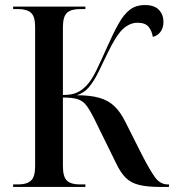

<svg xmlns="http://www.w3.org/2000/svg" viewBox="-20 -740 699 760"><path d="M32 0V-10H53Q86 -10 102.5 -25Q119 -40 119 -82V-634Q119 -675 102.5 -689.5Q86 -704 53 -704H32V-714H318V-704H295Q261 -704 245 -689Q229 -674 229 -632V-364Q264 -364 284.5 -373.5Q305 -383 323 -402Q342 -422 360.5 -459.5Q379 -497 405 -556Q429 -610 449.5 -646.5Q470 -683 494 -701.5Q518 -720 554 -720Q591 -720 609 -701Q627 -682 627 -654Q627 -629 615 -613.5Q603 -598 585 -594Q581 -618 568 -634Q555 -650 524 -650Q494 -650 467 -625.5Q440 -601 405 -528Q386 -488 369 -453.5Q352 -419 332.5 -395.5Q313 -372 284 -363Q337 -363 372.5 -353Q408 -343 432 -320.5Q456 -298 476 -258L542 -127Q575 -63 595 -36.5Q615 -10 644 -10H649V0H616Q563 0 530.5 -8Q498 -16 477.5 -36.5Q457 -57 439 -95L354 -268Q336 -304 322 -322.5Q308 -341 287 -347.5Q266 -354 229 -354V-83Q229 -40 245 -25Q261 -10 295 -10H318V0Z"/></svg>

Font: Noto Serif Display SemiCondensed Medium
Style: Regular
Weight: 500
Width: 4
Designer: Monotype Design Team
Foundry: Monotype Imaging Inc.
Version: Version 2.009